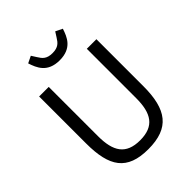

<svg xmlns="http://www.w3.org/2000/svg" viewBox="-256 -1046 1190 1190"><g transform="rotate(-45 339.0 -450.5)"><path d="M337 -766C444 -766 471 -836 489 -891L444 -913L423 -880C405 -851 388 -829 337 -829C286 -829 269 -851 251 -880L230 -913L185 -891C203 -836 230 -766 337 -766ZM172 -698H88V-286C88 -83 150 12 336 12C522 12 590 -83 590 -286V-698H506V-266C506 -133 463 -63 339 -63C215 -63 172 -133 172 -266Z"/></g></svg>

Font: Braiins Sans
Style: Regular
Weight: 400
Designer: Mike Abbink, Paul van der Laan, Pieter van Rosmalen, Jiri Chlebus, Lubos Buracinsky
Foundry: Bold Monday, Sudetype
Version: Version 1.000;hotconv 1.0.109;makeotfexe 2.5.65596